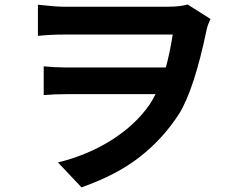

<svg xmlns="http://www.w3.org/2000/svg" viewBox="-20 -763 1040 843"><path d="M803.7 -743.2 904.3 -679.7Q891.6 -653.3 887.7 -634.8Q833 -371.1 766.6 -263.7Q696.3 -154.3 594.7 -74.7Q493.2 4.9 337.9 59.6L234.4 -49.8Q363.3 -81.1 468.8 -147.5Q574.2 -213.9 636.7 -303.7Q652.3 -328.1 663.1 -349.6H274.4Q219.7 -349.6 171.9 -345.7V-471.7Q222.7 -466.8 268.6 -466.8H708Q725.6 -529.3 738.3 -611.3H260.7Q201.2 -611.3 146.5 -605.5V-742.2Q228.5 -733.4 259.8 -733.4H712.9Q770.5 -733.4 803.7 -743.2Z"/></svg>

Font: Gen Shin Gothic Bold
Style: Bold
Weight: 700
Designer: [Source Han Sans]
Ryoko NISHIZUKA  (kana & ideographs); Paul D. Hunt (Latin, Greek & Cyrillic); Wenlong ZHANG  (bopomofo
Version: Version 1.002.20150607